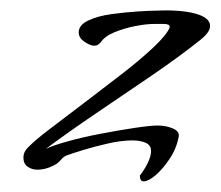

<svg xmlns="http://www.w3.org/2000/svg" viewBox="-20 -324 415 361"><path d="M250 17Q243 17 243 6Q251 -4 257.5 -17Q264 -30 264 -40Q264 -51 254 -55.5Q244 -60 229 -60Q208 -60 182 -54Q156 -48 135 -41.5Q114 -35 106 -32Q100 -30 94.5 -23.5Q89 -17 83 -14Q67 -5 50 -5Q40 -5 32 -10.5Q24 -16 24 -28Q24 -38 32 -46Q44 -59 73 -81Q102 -103 137.5 -130Q173 -157 208 -184Q243 -211 268 -234.5Q293 -258 299 -272V-274Q299 -279 287 -279Q275 -279 270 -279Q255 -279 234.5 -275Q214 -271 195.5 -263.5Q177 -256 169 -244Q166 -241 163.5 -239.5Q161 -238 156 -238Q148 -239 138 -246Q128 -253 128 -263Q128 -277 146 -285.5Q164 -294 190 -297.5Q216 -301 239.5 -302.5Q263 -304 275 -304Q319 -306 347 -298.5Q375 -291 375 -275Q375 -264 358 -250Q318 -218 266 -182.5Q214 -147 161.5 -111.5Q109 -76 66 -44Q78 -50 106.5 -58Q135 -66 169 -72.5Q203 -79 233 -83.5Q263 -88 276 -88Q292 -88 305 -82.5Q318 -77 316 -67Q312 -45 299 -25.5Q286 -6 272.5 5.5Q259 17 250 17Z"/></svg>

Font: Hurricane
Style: Regular
Weight: 400
Designer: Robert E. Leuschke
Foundry: Robert E. Leuschke
Version: Version 1.010; ttfautohint (v1.8.3)